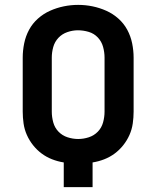

<svg xmlns="http://www.w3.org/2000/svg" viewBox="-20 -766 640 786"><path d="M241 0V-101Q216 -105 193 -114Q170 -123 150.5 -137.5Q131 -152 115.5 -171.5Q100 -191 90 -213.5Q80 -236 76.5 -260.5Q73 -285 73 -309V-530Q73 -559 79 -588.5Q85 -618 99 -644Q113 -670 135.5 -690Q158 -710 185 -722Q212 -734 241 -740Q270 -746 300 -746Q330 -746 359 -740Q388 -734 415 -722Q442 -710 464.5 -690Q487 -670 501 -644Q515 -618 521 -588.5Q527 -559 527 -530V-309Q527 -285 523.5 -260.5Q520 -236 510 -213.5Q500 -191 484.5 -171.5Q469 -152 449.5 -137.5Q430 -123 407 -114Q384 -105 359 -101V0ZM300 -197Q322 -197 343.5 -204Q365 -211 380.5 -227Q396 -243 402 -265Q408 -287 408 -309V-530Q408 -552 402 -574Q396 -596 380.5 -612.5Q365 -629 343 -635.5Q321 -642 299 -642Q277 -642 255.5 -634.5Q234 -627 219 -611Q204 -595 198 -573.5Q192 -552 192 -530V-309Q192 -287 198 -265Q204 -243 219.5 -227Q235 -211 256.5 -204Q278 -197 300 -197Z"/></svg>

Font: Iosevka Custom Extended
Style: Bold
Weight: 700
Width: 7
Monospace: yes
Designer: Belleve Invis
Foundry: Belleve Invis
Version: Version 11.2.4; ttfautohint (v1.8.4)